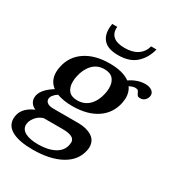

<svg xmlns="http://www.w3.org/2000/svg" viewBox="-222 -804 1004 1089"><g transform="rotate(30 279.5 -259.5)"><path d="M189 -646Q189 -663 192 -681H225Q221 -641 245 -619.5Q269 -598 320 -598Q372 -598 404 -619.5Q436 -641 447 -681H482Q467 -620 425 -582Q383 -544 309 -544Q246 -544 217.5 -571.5Q189 -599 189 -646ZM584 -434Q580 -416 568.5 -405.5Q557 -395 539 -395Q527 -395 522.5 -399.5Q518 -404 514 -413Q510 -423 505 -428Q500 -433 486 -433Q473 -433 449 -422Q469 -394 469 -356Q469 -345 465 -321Q449 -246 387 -205Q325 -164 228 -164Q170 -164 127 -180Q91 -156 91 -131Q91 -116 104.5 -107Q118 -98 143 -98H306Q361 -98 395.5 -76Q430 -54 430 -11Q430 1 427 13Q412 84 340.5 123Q269 162 156 162Q69 162 22 137Q-25 112 -25 64Q-25 -6 58 -42Q38 -50 28 -65Q18 -80 18 -98Q18 -150 95 -198Q53 -229 53 -285Q53 -304 57 -321Q72 -396 134.5 -438Q197 -480 293 -480Q380 -480 426 -446Q476 -480 526 -480Q555 -480 571 -467Q587 -454 584 -434ZM359 -357Q359 -394 340.5 -415.5Q322 -437 283 -437Q236 -437 206 -404.5Q176 -372 166 -321Q162 -304 162 -284Q162 -248 180 -227Q198 -206 236 -206Q284 -206 314.5 -238Q345 -270 355 -321Q359 -338 359 -357ZM56 44Q54 54 54 58Q54 89 84.5 105Q115 121 169 121Q233 121 275 98.5Q317 76 325 34Q327 22 327 18Q327 -3 307.5 -13.5Q288 -24 245 -24H123Q94 -15 77 5.5Q60 26 56 44Z"/></g></svg>

Font: Taviraj Medium
Style: Italic
Weight: 500
Italic angle: -12°
Designer: Katatrad Team
Foundry: CadsonDemak
Version: Version 1.001